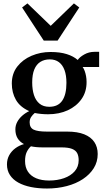

<svg xmlns="http://www.w3.org/2000/svg" viewBox="-20 -854 614 1130"><path d="M256.5 255.5Q205.5 255.5 162.2 246.8Q119 238 87.5 220.5Q56 203 38.5 176.2Q21 149.5 21 113.5Q21 83.5 34.2 59.5Q47.5 35.5 70 18.8Q92.5 2 121 -6Q96 -19.5 83.2 -40.8Q70.5 -62 70.5 -92.5Q70.5 -116 81.5 -136.5Q92.5 -157 111 -173.2Q129.5 -189.5 152 -200Q98 -224 73.8 -266.2Q49.5 -308.5 49.5 -362.5Q49.5 -420.5 81.5 -462Q113.5 -503.5 165.8 -525.8Q218 -548 277.5 -548Q333.5 -548 373 -535.5Q412.5 -523 437.5 -501Q448.5 -518 476 -533.5Q503.5 -549 536 -549H563.5V-459.5H466.5Q473.5 -450 478.5 -436.2Q483.5 -422.5 486.5 -406Q489.5 -389.5 489.5 -372Q490 -314 460 -271.2Q430 -228.5 379 -205Q328 -181.5 263 -181.5Q242.5 -181.5 222 -183.5Q201.5 -185.5 184.5 -189Q172.5 -179 163.5 -165.8Q154.5 -152.5 154.5 -134Q154.5 -102.5 178 -91Q201.5 -79.5 257.5 -79.5H375.5Q436 -79.5 475.8 -63.5Q515.5 -47.5 535.2 -18Q555 11.5 555 52.5Q555 98.5 531.8 135.8Q508.5 173 467.8 200Q427 227 372.8 241.2Q318.5 255.5 256.5 255.5ZM269 208.5Q317.5 208.5 357 194.5Q396.5 180.5 419.8 153.8Q443 127 443 89Q443 64.5 434.5 47.8Q426 31 404 22.2Q382 13.5 342 13.5H232.5Q211.5 13.5 193.5 11.8Q175.5 10 162 7Q147 20.5 137.2 41Q127.5 61.5 127.5 93.5Q127.5 131 144.5 156.5Q161.5 182 193 195.2Q224.5 208.5 269 208.5ZM270 -225.5Q321.5 -225.5 346.2 -261.5Q371 -297.5 371 -366.5Q371 -410.5 359.8 -441.2Q348.5 -472 326.8 -488.2Q305 -504.5 273 -504.5Q241 -504.5 217.8 -490Q194.5 -475.5 182 -445.5Q169.5 -415.5 169.5 -368.5Q169.5 -326.5 180 -294.2Q190.5 -262 212.8 -243.8Q235 -225.5 270 -225.5ZM237.5 -615 110 -810 141.5 -834 278.5 -702 415 -834 446.5 -810 319 -615Z"/></svg>

Font: Merriweather 72pt SemiBold
Style: Regular
Weight: 600
Version: Version 2.100